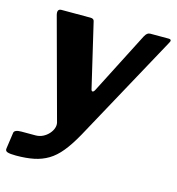

<svg xmlns="http://www.w3.org/2000/svg" viewBox="-117 -620 805 875"><g transform="rotate(15 285.0 -182.5)"><path d="M37 165Q9 165 -3 161Q-15 157 -13 145L-2 68Q-1 61 7.5 57Q16 53 33 53H99Q118 53 134 45Q150 37 161.5 24Q173 11 177.5 -3Q182 -17 179 -29L51 -502Q44 -530 66 -530H203Q219 -530 221 -517L291 -219Q293 -207 299 -207.5Q305 -208 311 -221L459 -510Q465 -521 471 -525.5Q477 -530 485 -530H571Q590 -530 578 -511L301 -4Q272 48 245 81Q218 114 188 132Q158 150 121.5 157.5Q85 165 37 165Z"/></g></svg>

Font: Libre Franklin
Style: Bold Italic
Weight: 700
Italic angle: -8°
Designer: Pablo Impallari, Rodrigo Fuenzalida, Nhung Nguyen
Foundry: Impallari Type
Version: Version 3.000